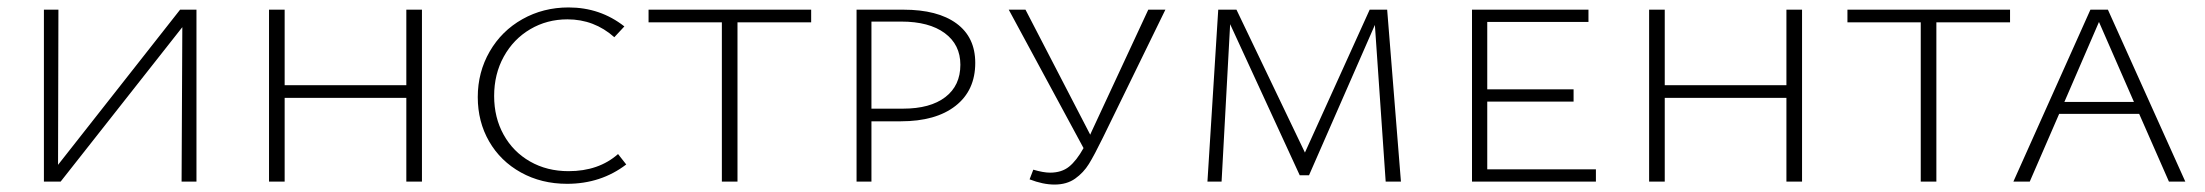

<svg xmlns="http://www.w3.org/2000/svg" viewBox="-20 -488 5927 516"><path d="M508 0H468L470 -415L143 0H98V-462H137L136 -45L464 -462H508Z M1114 -462V0H1072V-225H745V0H703V-462H745V-259H1072V-462Z M1264 -227Q1264 -294 1296 -349.5Q1328 -405 1384 -436.5Q1440 -468 1508 -468Q1593 -468 1658 -417L1631 -388Q1577 -436 1505 -436Q1450 -436 1405 -409.5Q1360 -383 1334 -336Q1308 -289 1308 -230Q1308 -172 1333.5 -126Q1359 -80 1404.5 -54Q1450 -28 1508 -28Q1589 -28 1641 -74L1663 -46Q1595 6 1504 6Q1435 6 1380 -24.5Q1325 -55 1294.5 -108Q1264 -161 1264 -227Z M2160 -428H1962V0H1920V-428H1723V-462H2160Z M2601 -319Q2601 -245 2548 -203.5Q2495 -162 2401 -162H2322V0H2282V-462H2408Q2500 -462 2550.5 -425Q2601 -388 2601 -319ZM2561 -314Q2561 -368 2519 -399Q2477 -430 2402 -430H2322V-196H2407Q2480 -196 2520.5 -227Q2561 -258 2561 -314Z M3112 -462 2944 -118Q2921 -71 2906.5 -47.5Q2892 -24 2869.5 -8Q2847 8 2814 8Q2783 8 2747 -6L2757 -32Q2784 -24 2802 -24Q2833 -24 2853 -40Q2873 -56 2892 -90L2691 -462H2736L2910 -126L2913 -133L3066 -462Z M3704 0 3675 -421 3498 -17H3473L3286 -423L3263 0H3225L3254 -462H3303L3487 -78L3661 -462H3708L3745 0Z M4269 -33V0H3936V-462H4249V-429H3977V-248H4209V-215H3977V-33Z M4823 -462V0H4781V-225H4454V0H4412V-462H4454V-259H4781V-462Z M5382 -428H5184V0H5142V-428H4945V-462H5382Z M5729 -182H5514L5435 0H5391L5598 -462H5645L5853 0H5809ZM5715 -214 5621 -429 5528 -214Z"/></svg>

Font: Ysabeau SC Light
Style: Regular
Weight: 300
Designer: Christian Thalmann (Catharsis Fonts)
Version: Version 0.003